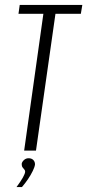

<svg xmlns="http://www.w3.org/2000/svg" viewBox="-20 -611 354 779"><path d="M78 0 156 -555H55L60 -591H314L308 -555H205L126 0ZM47 148Q64 125 73 109Q82 93 82 85Q82 80 78.5 76.5Q75 73 71.5 68Q68 63 68 54Q69 46 77 38.5Q85 31 96 31Q108 31 115 38Q122 45 122 56Q121 66 113 82.5Q105 99 93.5 116Q82 133 69 148Z"/></svg>

Font: Alumni Sans Light
Style: Italic
Weight: 300
Italic angle: -8°
Version: Version 1.016